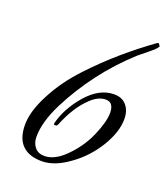

<svg xmlns="http://www.w3.org/2000/svg" viewBox="-115 -670 663 762"><g transform="rotate(20 216.5 -288.5)"><path d="M96 -74Q96 -47 110.5 -29.5Q125 -12 151 -12Q195 -12 240 -58Q286 -104 312 -163Q325 -193 332 -219Q339 -245 338.5 -264.5Q338 -284 330 -295Q322 -306 305 -306Q273 -306 242 -276Q193 -230 160 -147L156 -142L146 -141L144 -147Q160 -213 213 -275Q267 -337 329 -337Q363 -337 381.5 -315Q400 -293 400 -258Q400 -203 361 -139Q321 -74 261 -32Q202 11 148 11Q94 11 65.5 -17.5Q37 -46 37 -103Q37 -160 76 -234Q114 -308 178 -376Q236 -438 296.5 -490Q357 -542 420 -587L426 -588L433 -577Q432 -576 430.5 -573Q429 -570 423 -564Q421 -561 413 -554.5Q405 -548 392 -537Q379 -527 371.5 -520.5Q364 -514 360 -511Q289 -446 234 -373Q178 -299 137 -218Q96 -136 96 -74Z"/></g></svg>

Font: #9Slide05 Great Vibes
Style: Regular
Weight: 400
Designer: Robert E. Leuschke
Foundry: Robert E. Leuschke
Version: Version 1.001